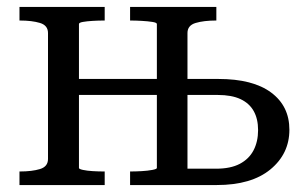

<svg xmlns="http://www.w3.org/2000/svg" viewBox="-20 -532 877 552"><path d="M118 -75V-437Q118 -459 95 -466Q72 -473 37 -473H36V-512H281V-473H279Q263 -473 246.5 -472Q230 -471 218.5 -469Q207 -467 207 -463V-49Q207 -46 218.5 -43.5Q230 -41 246.5 -40Q263 -39 279 -39H281V0H36V-39H37Q72 -39 95 -46Q118 -53 118 -75ZM180 -259V-305H465V-259ZM519 -437V-47H601Q643 -47 669.5 -61Q696 -75 709 -100Q722 -125 722 -158Q722 -190 709.5 -212.5Q697 -235 671.5 -247Q646 -259 606 -259H491V-305H608Q707 -305 759.5 -266Q812 -227 812 -159Q812 -90 757.5 -45Q703 0 603 0H354V-39H355Q370 -39 387.5 -40Q405 -41 418 -43.5Q431 -46 431 -49V-463Q431 -467 418 -469Q405 -471 387.5 -472Q370 -473 355 -473H354V-512H602V-473H601Q566 -473 542.5 -466Q519 -459 519 -437Z"/></svg>

Font: Roboto Serif 72pt
Style: Regular
Weight: 400
Designer: Greg Gazdowicz
Foundry: Commercial Type
Version: Version 1.008